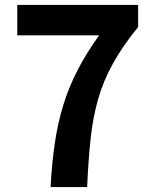

<svg xmlns="http://www.w3.org/2000/svg" viewBox="-20 -761 630 781"><path d="M185.8 0Q190.8 -96.4 202.8 -177.5Q214.7 -258.7 236.7 -331.3Q258.7 -403.9 294.6 -473.8Q330.4 -543.7 383.1 -617.3H50.3V-740.8H541.9V-651.2Q477.9 -572.8 438.6 -501.1Q399.3 -429.5 378.4 -355.3Q357.6 -281.2 348.4 -194.9Q339.2 -108.6 334.5 0Z"/></svg>

Font: Noto Sans SC Thin
Style: Regular
Weight: 100
Designer: Ryoko NISHIZUKA 西塚涼子 (kana, bopomofo & ideographs); Paul D. Hunt (Latin, Greek & Cyrillic); Sandoll Communications 산돌커뮤니
Foundry: Adobe
Version: Version 2.004-H2;hotconv 1.0.118;makeotfexe 2.5.65603